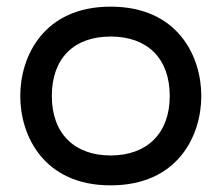

<svg xmlns="http://www.w3.org/2000/svg" viewBox="-20 -544 667 578"><path d="M313 14C515 14 586 -135 586 -255C586 -375 515 -524 313 -524C112 -524 41 -375 41 -255C41 -135 112 14 313 14ZM136 -255C136 -368 202 -434 313 -434C424 -434 491 -368 491 -255C491 -142 422 -76 313 -76C204 -76 136 -142 136 -255Z"/></svg>

Font: Hibana 45 SubMedium
Style: Regular
Weight: 500
Width: 6
Designer: pygmalion
Foundry: ybstudio
Version: Version 2021.007;FEAKit 1.0